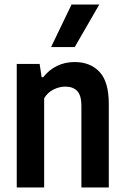

<svg xmlns="http://www.w3.org/2000/svg" viewBox="-20 -828 551 848"><path d="M54 -545.5H155L164 -487H170.5Q196.5 -519.5 231.8 -536.8Q267 -554 309.5 -554Q379 -554 419.8 -510.2Q460.5 -466.5 460.5 -369.5V0H339.5V-360.5Q339.5 -406.5 321 -426Q302.5 -445.5 268.5 -445.5Q242.5 -445.5 216.5 -432.8Q190.5 -420 175 -394V0H54ZM205.5 -620 296 -808H418.5L310 -620Z"/></svg>

Font: Encode Sans Condensed SemiBold
Style: Regular
Weight: 600
Width: 3
Designer: Multiple Designers
Foundry: Impallari Type
Version: Version 2.000